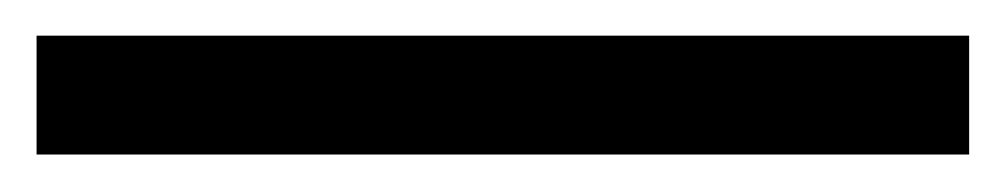

<svg xmlns="http://www.w3.org/2000/svg" viewBox="-25 48 550 105"><path d="M505 132.5H-5V67.5H505Z"/></svg>

Font: Funnel Display
Style: Regular
Weight: 400
Designer: NORD ID, Kristian Moeller
Foundry: Dicotype
Version: Version 1.000